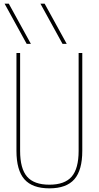

<svg xmlns="http://www.w3.org/2000/svg" viewBox="-20 -1020 540 1050"><path d="M126 -780 5 -1000H28L149 -780ZM322 -780 201 -1000H224L345 -780ZM250 10Q157 10 113.5 -39.5Q70 -89 70 -195V-730H90V-195Q90 -98 128 -54Q166 -10 250 -10Q334 -10 372 -54Q410 -98 410 -195V-730H430V-195Q430 -89 386.5 -39.5Q343 10 250 10Z"/></svg>

Font: M PLUS Code Latin Thin
Style: Regular
Weight: 250
Designer: Coji Morishita
Foundry: UNDERFOREST DESIGN
Version: Version 1.002; ttfautohint (v1.8.3)